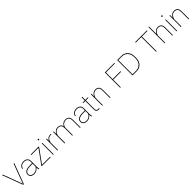

<svg xmlns="http://www.w3.org/2000/svg" viewBox="882 -3513 6287 6287"><g transform="rotate(-45 4025.5 -370.0)"><path d="M313 -69.3 551.8 -710.9H580.6L314.9 0H282.7L17.1 -710.9H45.9L284.7 -69.3L298.8 -26.4Z M1000 0Q995.1 -19 992.7 -45.7Q990.2 -72.3 990.2 -96.7Q963.9 -53.7 912.4 -22Q860.8 9.8 782.2 9.8Q708.5 9.8 664.1 -30.5Q619.6 -70.8 619.6 -133.8Q619.6 -204.6 684.3 -249.8Q749 -294.9 863.8 -294.9H990.2V-372.1Q990.2 -438 948.2 -474.9Q906.2 -511.7 829.1 -511.7Q781.2 -511.7 742.9 -494.9Q704.6 -478 682.4 -448.7Q660.2 -419.4 660.2 -382.8L633.8 -383.8Q633.8 -425.3 658.9 -460.2Q684.1 -495.1 728.3 -516.6Q772.5 -538.1 829.1 -538.1Q911.6 -538.1 964.1 -496.3Q1016.6 -454.6 1016.6 -371.1V-106.4Q1016.6 -78.1 1020.3 -49.3Q1023.9 -20.5 1030.3 -4.4V0ZM782.2 -16.1Q858.9 -16.1 911.4 -50.3Q963.9 -84.5 990.2 -142.6V-268.1H865.2Q763.2 -268.1 704.6 -230Q646 -191.9 646 -131.8Q646 -84 684.1 -50Q722.2 -16.1 782.2 -16.1Z M1556.6 -26.4V0H1145V-21.5L1492.2 -501.5H1160.2V-528.3H1527.8V-504.9L1180.7 -26.4Z M1656.7 -693.4Q1656.7 -704.6 1664.6 -712.6Q1672.4 -720.7 1683.6 -720.7Q1694.8 -720.7 1702.9 -712.6Q1710.9 -704.6 1710.9 -693.4Q1710.9 -682.1 1702.9 -674.3Q1694.8 -666.5 1683.6 -666.5Q1672.4 -666.5 1664.6 -674.3Q1656.7 -682.1 1656.7 -693.4ZM1696.8 -528.3V0H1670.4V-528.3Z M2106 -532.7 2103 -509.3Q2095.2 -510.3 2086.7 -511.2Q2078.1 -512.2 2068.8 -512.2Q1995.1 -512.2 1952.1 -464.6Q1909.2 -417 1896.5 -345.7V0H1870.1V-528.3H1896.5V-418.5Q1918.5 -473.6 1961.2 -505.9Q2003.9 -538.1 2068.8 -538.1Q2081.1 -538.1 2090.3 -536.6Q2099.6 -535.2 2106 -532.7Z M2582.5 -351.6V0H2556.2V-351.6Q2556.2 -415 2537.6 -449.7Q2519 -484.4 2486.3 -498.3Q2453.6 -512.2 2411.6 -512.2Q2367.7 -512.2 2335 -494.4Q2302.2 -476.6 2280 -448.7Q2257.8 -420.9 2244.6 -390.4Q2231.4 -359.9 2226.1 -334V0H2199.2V-528.3H2226.1V-403.8Q2249.5 -460.4 2297.6 -499.3Q2345.7 -538.1 2413.1 -538.1Q2479.5 -538.1 2521.7 -508.8Q2564 -479.5 2577.1 -413.1Q2599.1 -465.3 2649.7 -501.7Q2700.2 -538.1 2771.5 -538.1Q2851.6 -538.1 2896.2 -492.4Q2940.9 -446.8 2940.9 -341.8V0H2914.6V-341.8Q2914.6 -409.2 2896 -446.3Q2877.4 -483.4 2844.7 -498Q2812 -512.7 2770 -512.2Q2723.1 -511.7 2688.7 -494.9Q2654.3 -478 2631.3 -452.6Q2608.4 -427.2 2596.4 -400.1Q2584.5 -373 2582.5 -351.6Z M3442.4 0Q3437.5 -19 3435.1 -45.7Q3432.6 -72.3 3432.6 -96.7Q3406.2 -53.7 3354.7 -22Q3303.2 9.8 3224.6 9.8Q3150.9 9.8 3106.4 -30.5Q3062 -70.8 3062 -133.8Q3062 -204.6 3126.7 -249.8Q3191.4 -294.9 3306.2 -294.9H3432.6V-372.1Q3432.6 -438 3390.6 -474.9Q3348.6 -511.7 3271.5 -511.7Q3223.6 -511.7 3185.3 -494.9Q3147 -478 3124.8 -448.7Q3102.5 -419.4 3102.5 -382.8L3076.2 -383.8Q3076.2 -425.3 3101.3 -460.2Q3126.5 -495.1 3170.7 -516.6Q3214.8 -538.1 3271.5 -538.1Q3354 -538.1 3406.5 -496.3Q3459 -454.6 3459 -371.1V-106.4Q3459 -78.1 3462.6 -49.3Q3466.3 -20.5 3472.7 -4.4V0ZM3224.6 -16.1Q3301.3 -16.1 3353.8 -50.3Q3406.2 -84.5 3432.6 -142.6V-268.1H3307.6Q3205.6 -268.1 3147 -230Q3088.4 -191.9 3088.4 -131.8Q3088.4 -84 3126.5 -50Q3164.6 -16.1 3224.6 -16.1Z M3808.1 -528.3V-501.5H3688V-126.5Q3688 -80.1 3699 -56.4Q3710 -32.7 3728.3 -24.7Q3746.6 -16.6 3767.6 -16.6Q3782.7 -16.6 3794.4 -17.8Q3806.2 -19 3819.8 -21L3824.2 3.9Q3813.5 7.3 3796.4 8.5Q3779.3 9.8 3769 9.8Q3718.8 9.8 3689.9 -18.6Q3661.1 -46.9 3661.1 -126.5V-501.5H3563.5V-528.3H3661.1V-670.9H3688V-528.3Z M4157.7 -512.2Q4114.7 -512.2 4082.3 -495.1Q4049.8 -478 4027.3 -451.2Q4004.9 -424.3 3991.2 -394.3Q3977.5 -364.3 3971.7 -338.4V0H3945.3V-528.3H3971.7V-405.8Q3995.6 -461.4 4044.2 -499.8Q4092.8 -538.1 4159.2 -538.1Q4239.3 -538.1 4283.2 -492.4Q4327.1 -446.8 4327.1 -341.8V0H4300.8V-341.8Q4300.8 -409.2 4282.5 -446Q4264.2 -482.9 4231.9 -497.6Q4199.7 -512.2 4157.7 -512.2Z M5165.5 -377V-349.6H4801.3V0H4774.9V-710.9H5215.3V-684.6H4801.3V-377Z M5543.9 0H5347.2V-710.9H5543.9Q5627.9 -710.9 5694.3 -671.4Q5760.7 -631.8 5799.1 -561.8Q5837.4 -491.7 5837.4 -398.9V-312Q5837.4 -219.2 5799.1 -149.2Q5760.7 -79.1 5694.3 -39.6Q5627.9 0 5543.9 0ZM5543.9 -684.6H5373.5V-26.4H5543.9Q5620.6 -26.4 5680.9 -63Q5741.2 -99.6 5776.1 -164.1Q5811 -228.5 5811 -312V-400.4Q5811 -483.4 5776.1 -547.4Q5741.2 -611.3 5680.9 -647.9Q5620.6 -684.6 5543.9 -684.6Z M6723.6 -710.9V-684.6H6464.8V0H6438.5V-684.6H6179.7V-710.9Z M6860.8 -750V-405.8Q6884.8 -461.4 6933.3 -499.8Q6981.9 -538.1 7048.3 -538.1Q7128.4 -538.1 7172.4 -492.4Q7216.3 -446.8 7216.3 -341.8V0H7189.9V-341.8Q7189.9 -409.2 7171.6 -446Q7153.3 -482.9 7121.1 -497.6Q7088.9 -512.2 7046.9 -512.2Q7003.9 -512.2 6971.4 -495.1Q6939 -478 6916.5 -451.2Q6894 -424.3 6880.4 -394.3Q6866.7 -364.3 6860.8 -338.4V0H6834.5V-750Z M7374.5 -693.4Q7374.5 -704.6 7382.3 -712.6Q7390.1 -720.7 7401.4 -720.7Q7412.6 -720.7 7420.7 -712.6Q7428.7 -704.6 7428.7 -693.4Q7428.7 -682.1 7420.7 -674.3Q7412.6 -666.5 7401.4 -666.5Q7390.1 -666.5 7382.3 -674.3Q7374.5 -682.1 7374.5 -693.4ZM7414.6 -528.3V0H7388.2V-528.3Z M7800.3 -512.2Q7757.3 -512.2 7724.9 -495.1Q7692.4 -478 7669.9 -451.2Q7647.5 -424.3 7633.8 -394.3Q7620.1 -364.3 7614.3 -338.4V0H7587.9V-528.3H7614.3V-405.8Q7638.2 -461.4 7686.8 -499.8Q7735.4 -538.1 7801.8 -538.1Q7881.8 -538.1 7925.8 -492.4Q7969.7 -446.8 7969.7 -341.8V0H7943.4V-341.8Q7943.4 -409.2 7925 -446Q7906.7 -482.9 7874.5 -497.6Q7842.3 -512.2 7800.3 -512.2Z"/></g></svg>

Font: Vazirmatn FD Thin
Style: Regular
Weight: 100
Designer: Saber Rastikerdar
Foundry: Saber Rastikerdar
Version: Version 33.003